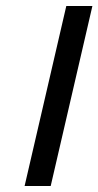

<svg xmlns="http://www.w3.org/2000/svg" viewBox="-20 -620 328 640"><path d="M62 0 201 -600H288L149 0Z"/></svg>

Font: Miedinger
Style: Italic
Weight: 400
Italic angle: -13°
Version: Version 001.000